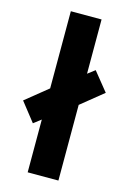

<svg xmlns="http://www.w3.org/2000/svg" viewBox="-143 -817 589 875"><g transform="rotate(15 151.5 -380.0)"><path d="M79 0H224V-357L329 -442L258 -530L224 -504V-760H79V-396L-26 -311L44 -222L79 -249Z"/></g></svg>

Font: Noto Sans Khmer UI ExtraCondensed ExtraBold
Style: Regular
Weight: 800
Width: 2
Designer: Danh Hong and the Monotype Design Team
Foundry: Monotype Imaging Inc.
Version: Version 2.002